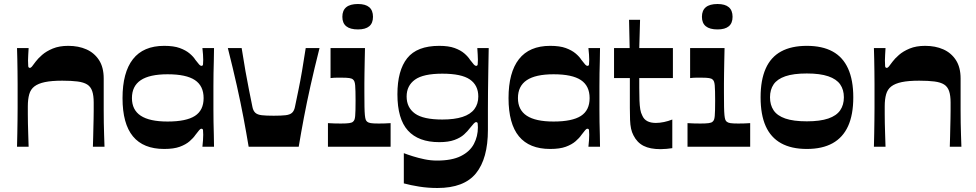

<svg xmlns="http://www.w3.org/2000/svg" viewBox="-20 -733 4873 959"><path d="M65 0Q66 -33 66.5 -66Q67 -99 67.5 -132Q68 -165 68 -195.5Q68 -226 68 -253Q68 -280 68 -311.5Q68 -343 67.5 -375Q67 -407 66.5 -437.5Q66 -468 65 -493H123Q122 -475 121 -458.5Q120 -442 120 -431Q120 -411 121 -402.5Q122 -394 129 -394Q134 -394 139.5 -400.5Q145 -407 158 -425Q169 -440 190 -458.5Q211 -477 243.5 -490.5Q276 -504 321 -504Q372 -504 411.5 -486.5Q451 -469 474.5 -433Q498 -397 498 -341Q498 -295 498 -255.5Q498 -216 498 -182.5Q498 -149 498.5 -119Q499 -89 500 -60Q501 -31 502 0H444Q445 -28 445.5 -52Q446 -76 446.5 -98Q447 -120 447.5 -140Q448 -160 448 -180Q448 -200 448 -221Q448 -256 440.5 -278Q433 -300 415.5 -311Q398 -322 367.5 -326Q337 -330 291 -330Q238 -330 204.5 -323Q171 -316 152 -301.5Q133 -287 126 -262Q119 -237 119 -202Q119 -184 119 -163Q119 -142 119.5 -117Q120 -92 121 -63Q122 -34 123 0Z M800 11Q696 11 644 -52Q592 -115 592 -243Q592 -371 644 -437.5Q696 -504 800 -504Q848 -504 878 -493Q908 -482 927 -466Q946 -450 956 -434Q969 -417 975 -410.5Q981 -404 986 -404Q993 -404 994 -411Q995 -418 995 -434Q995 -444 994 -460.5Q993 -477 991 -493H1049Q1049 -464 1048 -431.5Q1047 -399 1046.5 -366Q1046 -333 1046 -302Q1046 -271 1046 -243Q1046 -217 1046 -186.5Q1046 -156 1046.5 -124Q1047 -92 1048 -60.5Q1049 -29 1049 0H991Q993 -17 994 -33Q995 -49 995 -60Q995 -76 994 -83Q993 -90 986 -90Q981 -90 975 -83Q969 -76 956 -59Q946 -44 927 -27.5Q908 -11 878 0Q848 11 800 11ZM817 -126Q910 -126 953.5 -154Q997 -182 997 -243Q997 -304 953.5 -333Q910 -362 817 -362Q727 -362 683 -332.5Q639 -303 639 -243Q639 -184 683 -155Q727 -126 817 -126Z M1222 0Q1210 -72 1196 -146Q1182 -220 1163 -305Q1144 -390 1118 -493H1187Q1197 -428 1206 -378Q1215 -328 1223.5 -285Q1232 -242 1241 -198Q1245 -179 1255.5 -169.5Q1266 -160 1287.5 -157.5Q1309 -155 1347 -155Q1385 -155 1406.5 -157.5Q1428 -160 1438.5 -169.5Q1449 -179 1453 -198Q1462 -242 1471 -285Q1480 -328 1488.5 -378Q1497 -428 1507 -493H1576Q1550 -390 1531 -305Q1512 -220 1498 -146Q1484 -72 1472 0Z M1618 0V-118Q1634 -117 1649.5 -116.5Q1665 -116 1682 -116Q1710 -116 1724 -118Q1738 -120 1743 -125Q1748 -129 1750.5 -135.5Q1753 -142 1754 -153.5Q1755 -165 1755.5 -183.5Q1756 -202 1756 -230Q1756 -257 1755.5 -276Q1755 -295 1754 -306.5Q1753 -318 1750.5 -325Q1748 -332 1743 -336Q1738 -341 1725.5 -343Q1713 -345 1690 -345Q1674 -345 1660.5 -345Q1647 -345 1631 -343V-493H1803Q1802 -454 1801.5 -422.5Q1801 -391 1800.5 -365Q1800 -339 1800 -315.5Q1800 -292 1800 -269Q1800 -226 1800.5 -199.5Q1801 -173 1802.5 -158Q1804 -143 1806.5 -136Q1809 -129 1814 -125Q1820 -120 1832 -118Q1844 -116 1872 -116Q1887 -116 1901.5 -116.5Q1916 -117 1931 -118V0ZM1768 -586Q1690 -586 1690 -649Q1690 -713 1768 -713Q1843 -713 1843 -649Q1843 -586 1768 -586Z M2165 206Q2117 206 2073.5 199Q2030 192 1997 183V32Q2015 39 2042 47.5Q2069 56 2100 62.5Q2131 69 2163 69Q2237 69 2282 46.5Q2327 24 2347 -14Q2367 -52 2367 -97Q2367 -109 2366 -116Q2365 -123 2358 -123Q2353 -123 2346.5 -116Q2340 -109 2327 -93Q2316 -78 2298 -61.5Q2280 -45 2250 -34Q2220 -23 2174 -23Q2070 -23 2017.5 -81Q1965 -139 1965 -262Q1965 -381 2014 -442.5Q2063 -504 2174 -504Q2221 -504 2251 -493Q2281 -482 2299.5 -466Q2318 -450 2328 -434Q2341 -417 2347 -410.5Q2353 -404 2358 -404Q2365 -404 2366 -411.5Q2367 -419 2367 -435Q2367 -445 2366 -461Q2365 -477 2364 -493H2421Q2420 -436 2419 -380Q2418 -324 2417.5 -275Q2417 -226 2417 -189Q2417 -166 2417 -149Q2417 -132 2417 -117Q2417 -102 2417 -84Q2417 59 2357.5 132.5Q2298 206 2165 206ZM2189 -136Q2250 -136 2290 -149Q2330 -162 2349.5 -188Q2369 -214 2369 -251Q2369 -307 2327 -336Q2285 -365 2189 -365Q2094 -365 2052.5 -335Q2011 -305 2011 -251Q2011 -196 2052.5 -166Q2094 -136 2189 -136Z M2728 11Q2624 11 2572 -52Q2520 -115 2520 -243Q2520 -371 2572 -437.5Q2624 -504 2728 -504Q2776 -504 2806 -493Q2836 -482 2855 -466Q2874 -450 2884 -434Q2897 -417 2903 -410.5Q2909 -404 2914 -404Q2921 -404 2922 -411Q2923 -418 2923 -434Q2923 -444 2922 -460.5Q2921 -477 2919 -493H2977Q2977 -464 2976 -431.5Q2975 -399 2974.5 -366Q2974 -333 2974 -302Q2974 -271 2974 -243Q2974 -217 2974 -186.5Q2974 -156 2974.5 -124Q2975 -92 2976 -60.5Q2977 -29 2977 0H2919Q2921 -17 2922 -33Q2923 -49 2923 -60Q2923 -76 2922 -83Q2921 -90 2914 -90Q2909 -90 2903 -83Q2897 -76 2884 -59Q2874 -44 2855 -27.5Q2836 -11 2806 0Q2776 11 2728 11ZM2745 -126Q2838 -126 2881.5 -154Q2925 -182 2925 -243Q2925 -304 2881.5 -333Q2838 -362 2745 -362Q2655 -362 2611 -332.5Q2567 -303 2567 -243Q2567 -184 2611 -155Q2655 -126 2745 -126Z M3279 12Q3227 12 3194.5 -4.5Q3162 -21 3144 -57Q3136 -72 3132 -90.5Q3128 -109 3127 -134Q3126 -159 3126 -193Q3126 -214 3126 -236Q3126 -258 3126 -279.5Q3126 -301 3126 -317.5Q3126 -334 3126 -343H3047V-493H3125L3122 -634H3177L3173 -493H3341V-343H3173Q3173 -329 3173 -317Q3173 -305 3173 -294Q3173 -258 3174 -231.5Q3175 -205 3178 -187Q3181 -169 3188 -156Q3196 -137 3213 -128Q3230 -119 3256 -119Q3275 -119 3296.5 -123.5Q3318 -128 3338 -136V7Q3325 9 3309.5 10.5Q3294 12 3279 12Z M3414 0V-118Q3430 -117 3445.5 -116.5Q3461 -116 3478 -116Q3506 -116 3520 -118Q3534 -120 3539 -125Q3544 -129 3546.5 -135.5Q3549 -142 3550 -153.5Q3551 -165 3551.5 -183.5Q3552 -202 3552 -230Q3552 -257 3551.5 -276Q3551 -295 3550 -306.5Q3549 -318 3546.5 -325Q3544 -332 3539 -336Q3534 -341 3521.5 -343Q3509 -345 3486 -345Q3470 -345 3456.5 -345Q3443 -345 3427 -343V-493H3599Q3598 -454 3597.5 -422.5Q3597 -391 3596.5 -365Q3596 -339 3596 -315.5Q3596 -292 3596 -269Q3596 -226 3596.5 -199.5Q3597 -173 3598.5 -158Q3600 -143 3602.5 -136Q3605 -129 3610 -125Q3616 -120 3628 -118Q3640 -116 3668 -116Q3683 -116 3697.5 -116.5Q3712 -117 3727 -118V0ZM3564 -586Q3486 -586 3486 -649Q3486 -713 3564 -713Q3639 -713 3639 -649Q3639 -586 3564 -586Z M4010 11Q3933 11 3881.5 -17.5Q3830 -46 3804.5 -103Q3779 -160 3779 -247Q3779 -333 3804.5 -390.5Q3830 -448 3881.5 -476Q3933 -504 4010 -504Q4087 -504 4138.5 -476Q4190 -448 4216 -390.5Q4242 -333 4242 -247Q4242 -160 4216 -103Q4190 -46 4138.5 -17.5Q4087 11 4010 11ZM4010 -127Q4076 -127 4117 -141Q4158 -155 4176.5 -182Q4195 -209 4195 -247Q4195 -285 4176.5 -311.5Q4158 -338 4117 -352Q4076 -366 4010 -366Q3943 -366 3902.5 -352Q3862 -338 3844 -311.5Q3826 -285 3826 -247Q3826 -209 3844 -182Q3862 -155 3902.5 -141Q3943 -127 4010 -127Z M4345 0Q4346 -33 4346.5 -66Q4347 -99 4347.5 -132Q4348 -165 4348 -195.5Q4348 -226 4348 -253Q4348 -280 4348 -311.5Q4348 -343 4347.5 -375Q4347 -407 4346.5 -437.5Q4346 -468 4345 -493H4403Q4402 -475 4401 -458.5Q4400 -442 4400 -431Q4400 -411 4401 -402.5Q4402 -394 4409 -394Q4414 -394 4419.5 -400.5Q4425 -407 4438 -425Q4449 -440 4470 -458.5Q4491 -477 4523.5 -490.5Q4556 -504 4601 -504Q4652 -504 4691.5 -486.5Q4731 -469 4754.5 -433Q4778 -397 4778 -341Q4778 -295 4778 -255.5Q4778 -216 4778 -182.5Q4778 -149 4778.5 -119Q4779 -89 4780 -60Q4781 -31 4782 0H4724Q4725 -28 4725.5 -52Q4726 -76 4726.5 -98Q4727 -120 4727.5 -140Q4728 -160 4728 -180Q4728 -200 4728 -221Q4728 -256 4720.5 -278Q4713 -300 4695.5 -311Q4678 -322 4647.5 -326Q4617 -330 4571 -330Q4518 -330 4484.5 -323Q4451 -316 4432 -301.5Q4413 -287 4406 -262Q4399 -237 4399 -202Q4399 -184 4399 -163Q4399 -142 4399.5 -117Q4400 -92 4401 -63Q4402 -34 4403 0Z"/></svg>

Font: Ojuju
Style: Bold
Weight: 700
Designer: Chisaokwu Joboson, Mirko Velimirovic
Foundry: Udi Foundry
Version: Version 1.000